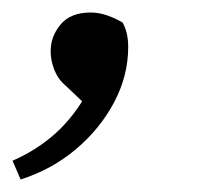

<svg xmlns="http://www.w3.org/2000/svg" viewBox="-20 -140 324 307"><path d="M13 147 0 117Q39 100 69 73Q99 46 122 4L125 35L85 -3Q73 -13 67 -28Q61 -43 61 -58Q61 -82 77 -101Q93 -120 125 -120Q138 -120 151 -115.5Q164 -111 176 -104Q185 -88 185 -65Q185 -19 162.5 23.5Q140 66 101.5 98.5Q63 131 13 147Z"/></svg>

Font: Lisu Bosa SemiBold
Style: Italic
Weight: 600
Italic angle: -19°
Designer: David Morse, Annie Olsen, Victor Gaultney, Frank Grießhammer (Latin)
Foundry: SIL International
Version: Version 2.000